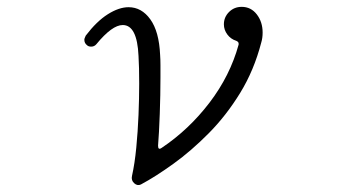

<svg xmlns="http://www.w3.org/2000/svg" viewBox="-20 -526 1040 560"><path d="M391 12Q381 17 371.5 8.5Q362 0 365 -13Q373 -49 377.5 -95.5Q382 -142 384 -191Q386 -240 386 -282Q386 -306 385.5 -326.5Q385 -347 384 -363Q380 -453 338 -453Q307 -453 261 -397Q255 -390 246 -390Q238 -390 234 -394Q226 -400 226 -410Q226 -413 227.5 -416Q229 -419 230 -422Q262 -464 294.5 -484.5Q327 -505 355 -505Q393 -505 418.5 -469.5Q444 -434 447 -366Q448 -353 448 -336Q448 -319 448 -300Q448 -250 446 -194Q444 -138 441 -101Q441 -87 452 -95Q531 -148 591 -226.5Q651 -305 676 -396V-399Q676 -404 669 -407Q653 -412 643 -425.5Q633 -439 633 -455Q633 -476 648 -491Q663 -506 685 -506Q712 -506 729 -484Q746 -462 746 -431Q746 -415 742 -402Q721 -321 680.5 -255Q640 -189 589 -137.5Q538 -86 486 -48.5Q434 -11 391 12Z"/></svg>

Font: Kiwi Maru Light
Style: Regular
Weight: 300
Designer: Hiroki-Chan
Version: Version 1.100